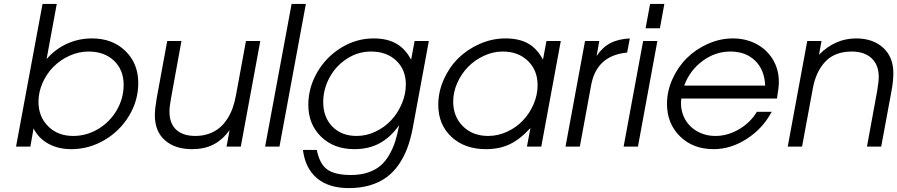

<svg xmlns="http://www.w3.org/2000/svg" viewBox="-20 -759 4645 994"><path d="M63 0 200.2 -738.8H273.9L221.2 -453.1Q266.1 -504.9 326.7 -532.5Q387.2 -560.1 456.1 -560.1Q562.5 -560.1 629.2 -495.1Q695.8 -430.2 695.8 -329.1Q695.8 -238.3 647.9 -159.2Q600.1 -80.1 520 -33.4Q439.9 13.2 349.1 13.2Q281.7 13.2 230.2 -15.1Q178.7 -43.5 153.8 -94.2L137.2 0ZM179.2 -231.9Q179.2 -155.3 229.2 -105.2Q279.3 -55.2 358.9 -55.2Q428.7 -55.2 489.3 -91.8Q549.8 -128.4 585 -189.5Q620.1 -250.5 620.1 -319.8Q620.1 -397 570.3 -444.6Q520.5 -492.2 438 -492.2Q387.7 -492.2 339.8 -470.5Q292 -448.7 256.8 -413.3Q221.7 -377.9 200.4 -330.1Q179.2 -282.2 179.2 -231.9Z M1152.8 0 1168.5 -85Q1130.9 -34.2 1084.5 -10.5Q1038.1 13.2 974.6 13.2Q886.2 13.2 834 -32.7Q781.7 -78.6 781.7 -163.1Q781.7 -194.8 791.5 -252L845.7 -546.9H919.4L865.7 -252Q857.4 -208 857.4 -181.2Q857.4 -119.6 892.3 -87.4Q927.2 -55.2 991.7 -55.2Q1029.3 -55.2 1061 -66.4Q1092.8 -77.6 1115.7 -96.7Q1138.7 -115.7 1156.2 -142.8Q1173.8 -169.9 1184.6 -200.4Q1195.3 -231 1201.7 -266.1L1253.4 -546.9H1327.6L1226.6 0Z M1352.5 0 1489.7 -738.8H1563.5L1426.8 0Z M1548.3 17.1H1620.1Q1634.3 89.4 1673.8 118.2Q1713.4 147 1797.4 147Q1846.7 147 1885.5 133.8Q1924.3 120.6 1950.2 98.4Q1976.1 76.2 1995.6 42Q2015.1 7.8 2026.4 -28.1Q2037.6 -64 2046.4 -110.8Q2002 -47.9 1945.3 -17.3Q1888.7 13.2 1814.5 13.2Q1708.5 13.2 1642.3 -51.3Q1576.2 -115.7 1576.2 -215.8Q1576.2 -305.2 1622.1 -384.5Q1668 -463.9 1746.3 -512Q1824.7 -560.1 1914.1 -560.1Q1983.9 -560.1 2030.8 -533.7Q2077.6 -507.3 2108.4 -450.2L2126.5 -546.9H2200.2L2117.2 -98.1Q2106.4 -41 2089.4 5.6Q2072.3 52.2 2045.2 91.8Q2018.1 131.3 1981.9 158.2Q1945.8 185.1 1896.2 200Q1846.7 214.8 1786.1 214.8Q1682.6 214.8 1621.6 164.1Q1560.5 113.3 1548.3 17.1ZM1826.2 -55.2Q1877 -55.2 1924.6 -77.9Q1972.2 -100.6 2006.1 -137.5Q2040 -174.3 2060.5 -222.9Q2081.1 -271.5 2081.1 -321.8Q2081.1 -397.9 2031.5 -445.1Q1981.9 -492.2 1900.4 -492.2Q1833 -492.2 1775.4 -454.6Q1717.8 -417 1685.5 -356.7Q1653.3 -296.4 1653.3 -230Q1653.3 -152.3 1700.7 -103.8Q1748 -55.2 1826.2 -55.2Z M2708 0 2726.1 -96.2Q2672.4 -37.6 2618.9 -12.2Q2565.4 13.2 2496.1 13.2Q2385.3 13.2 2317.1 -50.5Q2249 -114.3 2249 -215.8Q2249 -283.7 2277.3 -347.4Q2305.7 -411.1 2352.8 -457.5Q2399.9 -503.9 2464.1 -532Q2528.3 -560.1 2596.2 -560.1Q2667.5 -560.1 2713.9 -533.9Q2760.3 -507.8 2791 -450.2L2809.1 -546.9H2883.3L2782.2 0ZM2326.2 -232.9Q2326.2 -155.3 2376.7 -105.2Q2427.2 -55.2 2507.3 -55.2Q2558.1 -55.2 2605.5 -77.1Q2652.8 -99.1 2687.3 -135.3Q2721.7 -171.4 2742.4 -219.5Q2763.2 -267.6 2763.2 -317.9Q2763.2 -395 2713.1 -443.6Q2663.1 -492.2 2582 -492.2Q2532.7 -492.2 2485.4 -470.2Q2438 -448.2 2403.3 -412.8Q2368.7 -377.4 2347.4 -329.8Q2326.2 -282.2 2326.2 -232.9Z M2907.7 0 3008.8 -546.9H3082.5L3068.8 -469.2Q3098.6 -514.2 3139.6 -535.6Q3180.7 -557.1 3240.7 -560.1L3226.6 -486.8Q3069.3 -472.2 3040.5 -318.8L2981.9 0Z M3208.5 0 3309.6 -546.9H3383.3L3282.7 0ZM3322.3 -612.8 3345.7 -738.8H3419.4L3396.5 -612.8Z M3898.4 -180.2H3975.1Q3929.2 -93.8 3846.4 -40.3Q3763.7 13.2 3674.3 13.2Q3567.9 13.2 3500.5 -53Q3433.1 -119.1 3433.1 -221.2Q3433.1 -287.1 3461.4 -349.9Q3489.7 -412.6 3536.1 -458.5Q3582.5 -504.4 3645.3 -532.2Q3708 -560.1 3774.4 -560.1Q3840.3 -560.1 3894.5 -532Q3948.7 -503.9 3980.5 -452.1Q4012.2 -400.4 4012.2 -335Q4012.2 -306.2 4002.4 -249H3507.3Q3500.5 -195.3 3522 -150.6Q3543.5 -106 3586.7 -80.6Q3629.9 -55.2 3684.1 -55.2Q3746.6 -55.2 3805.7 -89.6Q3864.7 -124 3898.4 -180.2ZM3522 -315.9H3941.4Q3938 -397.5 3889.4 -444.8Q3840.8 -492.2 3761.2 -492.2Q3683.1 -492.2 3617.2 -443.4Q3551.3 -394.5 3522 -315.9Z M4058.1 0 4159.2 -546.9H4232.9L4220.2 -476.1Q4304.2 -560.1 4412.1 -560.1Q4499 -560.1 4552 -512Q4605 -463.9 4605 -379.9Q4605 -340.3 4595.2 -287.1L4542 0H4468.3L4521 -287.1Q4529.3 -335.9 4529.3 -360.8Q4529.3 -423.3 4491.9 -457.8Q4454.6 -492.2 4390.1 -492.2Q4302.7 -492.2 4253.4 -440.7Q4204.1 -389.2 4188 -300.8L4132.3 0Z"/></svg>

Font: Involve
Style: Italic
Weight: 400
Italic angle: -10.5°
Designer: Stefan Peev
Foundry: Context Ltd.
Version: Version 1.001